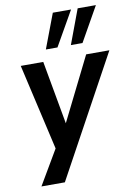

<svg xmlns="http://www.w3.org/2000/svg" viewBox="-100 -815 743 1058"><g transform="rotate(-10 271.5 -286.0)"><path d="M44 180 168 -31 165 21 47 -494H173L241 -116H225L413 -494H543L175 180ZM339 -559 411 -752H513L404 -559ZM199 -559 272 -752H374L264 -559Z"/></g></svg>

Font: Nunito Sans 10pt SemiCondensed
Style: Bold Italic
Weight: 700
Width: 4
Italic angle: -9°
Designer: Vernon Adams
Foundry: Vernon Adams
Version: Version 3.101;gftools[0.9.27]